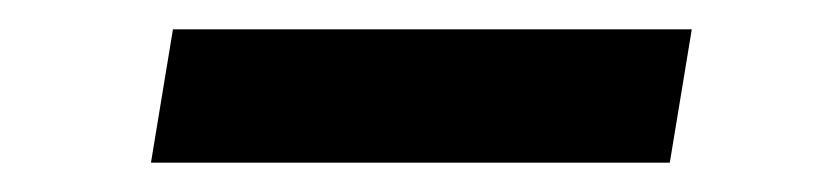

<svg xmlns="http://www.w3.org/2000/svg" viewBox="-20 -334 567 131"><path d="M83 -223 98 -314H452L437 -223Z"/></svg>

Font: Nunito Sans 10pt Expanded SemiBold
Style: Italic
Weight: 600
Width: 7
Italic angle: -9°
Designer: Vernon Adams
Foundry: Vernon Adams
Version: Version 3.101;gftools[0.9.27]